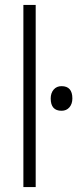

<svg xmlns="http://www.w3.org/2000/svg" viewBox="-20 -760 314 780"><path d="M75 0V-740H125V0ZM230 -310Q186 -310 186 -360Q186 -382 198 -396Q210 -410 230 -410Q274 -410 274 -360Q274 -338 262 -324Q250 -310 230 -310Z"/></svg>

Font: Lexend Deca ExtraLight
Style: Regular
Weight: 200
Designer: Bonnie Shaver-Troup, Thomas Jockin
Foundry: Lexend
Version: Version 1.008; ttfautohint (v1.8.4.7-5d5b)